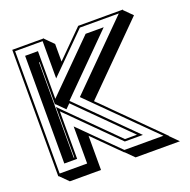

<svg xmlns="http://www.w3.org/2000/svg" viewBox="-137 -861 1047 1057"><g transform="rotate(-20 386.0 -332.5)"><path d="M537.1 -140.1 562 -115.2ZM450.2 -134.8Q472.2 -111.8 494.1 -90.8ZM163.1 -349.1 460 -53.2H530.3Q493.7 -89.8 456.1 -127.2Q418.5 -164.6 380.4 -202.6Q344.7 -237.8 309.3 -273.2Q273.9 -308.6 239.3 -343.3L213.4 -317.4L165.5 -365.2L163.1 -362.8V-612.3H159.7V-53.2H163.1ZM371.1 -307.6Q376 -302.7 380.4 -298.3Q384.8 -293.9 390.1 -289.1Q403.3 -276.4 418.5 -261Q433.6 -245.6 449.7 -229.5Q465.8 -213.4 481.9 -197.5Q498 -181.6 512.7 -167Q538.1 -141.6 563.5 -116.5Q588.9 -91.3 612.5 -67.6Q636.2 -43.9 657.2 -23.2Q678.2 -2.4 694.8 14.2H692.9L740.2 61.5H480.5L433.1 14.2H431.2L277.8 -138.7V61.5H95.2L47.9 14.2H44.9V-727.1H230.5V-724.1L277.8 -676.8V-573.7L431.2 -727.1H694.3L691.9 -724.6L739.7 -676.8ZM175.3 -41H100.1V-671.9H175.3V-392.6L454.6 -671.9H560.5L244.6 -355.5L560.5 -41H454.6L175.3 -319.3ZM218.3 -215.3 436.5 2H665Q641.1 -22 612.5 -50.3Q584 -78.6 553 -109.4Q522 -140.1 489.5 -172.6Q457 -205.1 425 -236.8Q393.1 -268.6 362.8 -298.6Q332.5 -328.6 305.7 -355.5L664.6 -714.8H436.5L218.3 -496.6V-714.8H57.1V2H218.3Z"/></g></svg>

Font: Gondrin
Style: Regular
Weight: 400
Designer: Peter Wiegel, original typeface by Carl Albert Fahrenwaldt 1901
Foundry: Peter Wiegel
Version: Version 1.000 2010 initial release